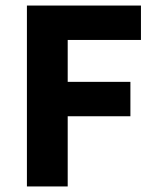

<svg xmlns="http://www.w3.org/2000/svg" viewBox="-20 -672 564 692"><path d="M77 0V-652H488V-528H224V-377H450V-253H224V0Z"/></svg>

Font: TypoPRO Source Sans Pro
Style: Bold
Weight: 700
Designer: Paul D. Hunt
Foundry: Adobe Systems Incorporated
Version: Version 2.020;PS 2.000;hotconv 1.0.86;makeotf.lib2.5.63406